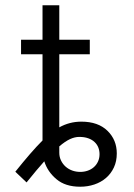

<svg xmlns="http://www.w3.org/2000/svg" viewBox="-20 -696 509 727"><path d="M38 -45.8Q68.2 -83.5 93.4 -112.6Q118.6 -141.7 141 -164.1V-490.4H59.7V-545.5H141V-676.1H204.5V-545.5H320V-490.4H204.5V-213.8Q243.3 -235.4 288 -235.4Q351.6 -235.4 387.1 -200.6Q422.2 -166.2 422.2 -115.1Q422.2 -85.2 411.2 -61.8Q400.2 -38.4 381.4 -22.2Q362.6 -6 337.4 2.5Q312.1 11 283.7 11Q227.6 11 193.9 -17.4Q160.2 -45.5 147.7 -85.2Q119.7 -54 80.6 -5.3ZM204.5 -117.9Q204.5 -101.6 211.1 -88.1Q217.7 -74.6 228.5 -65Q239.3 -55.4 253.7 -50.2Q268.1 -45.1 283.7 -45.1Q298.7 -45.1 312 -49.7Q325.3 -54.3 335.2 -63Q345.2 -71.7 351 -84.2Q356.9 -96.6 356.9 -112.2Q356.9 -125.7 352.3 -137.4Q347.7 -149.1 338.1 -158.2Q328.5 -167.3 314.1 -172.4Q299.7 -177.6 280.2 -177.6Q263.1 -177.6 245 -169.2Q226.9 -160.9 204.5 -141.7Z"/></svg>

Font: Inter P Light
Style: Regular
Weight: 300
Designer: Rasmus Andersson
Foundry: rsms
Version: Version 3.018;git-588b23468